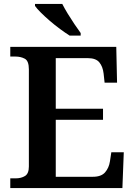

<svg xmlns="http://www.w3.org/2000/svg" viewBox="-20 -951 682 971"><path d="M32 0V-49H59Q87 -49 106.5 -61Q126 -73 126 -109V-600Q126 -643 105.5 -654Q85 -665 58 -665H32V-714H568L572 -533H509L504 -579Q500 -614 482.5 -635.5Q465 -657 424 -657H262V-401H501V-345H262V-57H450Q492 -57 511.5 -79.5Q531 -102 536 -135L543 -181H606L599 0ZM332 -771Q310 -785 283.5 -804.5Q257 -824 231.5 -846Q206 -868 186 -888Q166 -908 157 -921V-931H295Q306 -909 322.5 -882Q339 -855 356.5 -829Q374 -803 388 -784V-771Z"/></svg>

Font: Noto Serif Malayalam SemiBold
Style: Regular
Weight: 600
Designer: Indian type Foundry, Jelle Bosma, Monotype Design Team
Foundry: Monotype Imaging Inc.
Version: Version 2.104; ttfautohint (v1.8.4.7-5d5b)